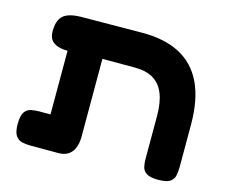

<svg xmlns="http://www.w3.org/2000/svg" viewBox="-88 -702 967 827"><g transform="rotate(15 395.5 -288.0)"><path d="M110 9Q91 9 73 5Q55 1 44 -15Q33 -31 33 -67Q33 -104 44 -120Q55 -136 73 -139.5Q91 -143 109 -143H159V-483L254 -434Q219 -430 186.5 -427.5Q154 -425 129 -429.5Q104 -434 89.5 -448.5Q75 -463 75 -492Q75 -540 98 -561Q121 -582 177 -583L446 -585Q549 -586 617.5 -550Q686 -514 720.5 -441Q755 -368 755 -257V-68Q755 -48 751.5 -30.5Q748 -13 732.5 -2Q717 9 680 9Q644 9 628 -1Q612 -11 608 -27.5Q604 -44 604 -61V-255Q604 -316 588 -355Q572 -394 540 -413Q508 -432 458 -432H313V-86Q313 -40 293 -15.5Q273 9 235 9Z"/></g></svg>

Font: Fredoka SemiExpanded SemiBold
Style: Regular
Weight: 600
Width: 6
Designer: Ben Nathan
Foundry: Milena B. Brandão, Ben Nathan
Version: Version 2.001